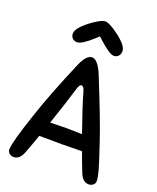

<svg xmlns="http://www.w3.org/2000/svg" viewBox="-170 -1051 938 1150"><g transform="rotate(20 298.5 -476.0)"><path d="M479 -51Q462 -93 433 -173Q353 -171 303 -171Q199 -171 161 -172Q130 -84 117 -51Q97 0 59 0Q44 0 32 -9.5Q20 -19 20 -35Q20 -79 83 -266Q133 -420 231 -649Q262 -722 298 -722Q334 -722 367 -645Q472 -387 512 -266Q517 -251 528 -218Q539 -185 546 -163.5Q553 -142 561 -115Q569 -88 573 -68Q577 -48 577 -35Q577 -19 565 -9.5Q553 0 538 0Q499 0 479 -51ZM302 -271Q334 -271 398 -269Q344 -422 318 -514Q309 -543 296 -543Q283 -543 274 -513Q251 -434 195 -269Q267 -271 302 -271ZM432 -866Q456 -840 456 -818Q456 -800 445 -787.5Q434 -775 415 -775Q388 -775 320 -837L299 -856L278 -837Q211 -776 181 -776Q163 -776 151.5 -787.5Q140 -799 140 -816Q140 -839 166 -866Q193 -895 236 -923.5Q279 -952 299 -952Q319 -952 362 -923.5Q405 -895 432 -866Z"/></g></svg>

Font: Sniglet
Style: Regular
Weight: 400
Designer: Haley Fiege
Foundry: Haley Fiege, Pablo Impallari, Brenda Gallo
Version: Version 2.000